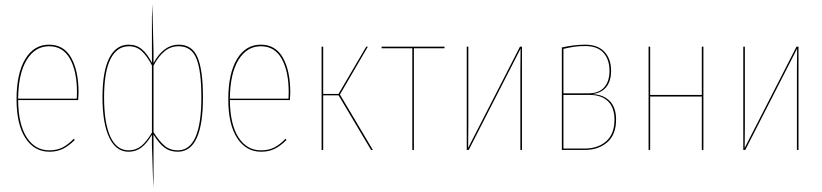

<svg xmlns="http://www.w3.org/2000/svg" viewBox="-20 -752 4125 963"><path d="M372 -250H71Q72 -128 114 -63Q156 2 227 2Q265 2 293 -12Q321 -26 350 -56L355 -50Q325 -20 295.5 -5.5Q266 9 228 9Q152 9 107.5 -59.5Q63 -128 63 -254Q63 -383 106.5 -455.5Q150 -528 226 -528Q300 -528 337 -462.5Q374 -397 374 -287Q374 -276 372 -250ZM366 -289Q366 -394 331 -457Q296 -520 226 -520Q156 -520 114 -451.5Q72 -383 71 -257H365Q366 -269 366 -289Z M998 -264Q998 9 872 9Q832 9 804.5 -12Q777 -33 750 -77V133L749 191L742 -22V-76Q716 -32 688.5 -11.5Q661 9 625 9Q562 9 528 -62Q494 -133 494 -264Q494 -394 528 -461Q562 -528 626 -528Q664 -528 691.5 -505Q719 -482 742 -437V-667L744 -732L750 -495V-436Q801 -528 876 -528Q944 -528 971 -464Q998 -400 998 -264ZM742 -87V-424Q717 -472 690.5 -496Q664 -520 627 -520Q566 -520 534 -455.5Q502 -391 502 -264Q502 -135 533.5 -66.5Q565 2 625 2Q661 2 688 -19.5Q715 -41 742 -87ZM990 -264Q990 -397 965 -458.5Q940 -520 876 -520Q836 -520 805.5 -495Q775 -470 750 -423V-89Q779 -43 806 -20.5Q833 2 872 2Q990 2 990 -264Z M1434 -250H1133Q1134 -128 1176 -63Q1218 2 1289 2Q1327 2 1355 -12Q1383 -26 1412 -56L1417 -50Q1387 -20 1357.5 -5.5Q1328 9 1290 9Q1214 9 1169.5 -59.5Q1125 -128 1125 -254Q1125 -383 1168.5 -455.5Q1212 -528 1288 -528Q1362 -528 1399 -462.5Q1436 -397 1436 -287Q1436 -276 1434 -250ZM1428 -289Q1428 -394 1393 -457Q1358 -520 1288 -520Q1218 -520 1176 -451.5Q1134 -383 1133 -257H1427Q1428 -269 1428 -289Z M1685 -278 1850 0H1841L1678 -274H1601V0H1593V-518H1601V-281H1678L1817 -518H1825Z M2209 -510H2056V0H2048V-510H1894V-518H2210Z M2598 0H2590V-394Q2590 -470 2591 -508L2331 0H2321V-518H2329V-129Q2329 -51 2328 -10L2588 -518H2598Z M3070 -152Q3070 -77 3026 -38.5Q2982 0 2913 0H2798V-514Q2862 -528 2914 -528Q2979 -528 3012 -492Q3045 -456 3045 -397Q3045 -345 3020.5 -315Q2996 -285 2950 -280Q3006 -278 3038 -245.5Q3070 -213 3070 -152ZM2806 -507V-284H2933Q2984 -284 3010.5 -314Q3037 -344 3037 -397Q3037 -453 3007 -487Q2977 -521 2915 -521Q2883 -521 2860 -517.5Q2837 -514 2806 -507ZM3062 -152Q3062 -212 3029.5 -244Q2997 -276 2936 -276H2806V-7H2913Q2979 -7 3020.5 -43.5Q3062 -80 3062 -152Z M3500 -268H3241V0H3233V-518H3241V-276H3500V-518H3508V0H3500Z M3985 0H3977V-394Q3977 -470 3978 -508L3718 0H3708V-518H3716V-129Q3716 -51 3715 -10L3975 -518H3985Z"/></svg>

Font: Fira Sans Compressed Eight
Style: Regular
Weight: 100
Width: 1
Designer: bBox Type GmbH & Carrois Corporate GbR & Edenspiekermann AG
Foundry: bBox Type GmbH & Carrois Corporate GbR & Edenspiekermann AG
Version: Version 4.301